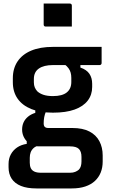

<svg xmlns="http://www.w3.org/2000/svg" viewBox="-20 -807 640 1077"><path d="M104 -80Q104 -102 112 -120Q120 -138 136.5 -152Q153 -166 178 -174V-204L238 -182Q231 -166 228 -149.5Q225 -133 225 -115Q225 -101 231.5 -95Q238 -89 251 -89H386Q444 -89 481.5 -69.5Q519 -50 537.5 -15Q556 20 556 65V99Q556 133 545 160.5Q534 188 512.5 208Q491 228 458.5 239Q426 250 382 250H184Q132 250 97.5 236Q63 222 45.5 195.5Q28 169 28 131V113Q28 83 40.5 59.5Q53 36 75.5 20.5Q98 5 130 0V-35L200 9Q180 13 168.5 23.5Q157 34 152 47.5Q147 61 147 78V106Q147 124 153 136.5Q159 149 173 155.5Q187 162 210 162H373Q390 162 402 157Q414 152 422 145Q430 137 433.5 125Q437 113 437 99V73Q437 43 422.5 28.5Q408 14 373 14H196Q172 14 151 2Q130 -10 117 -32Q104 -54 104 -80ZM340 -448 431 -454V-428Q466 -416 481.5 -393Q497 -370 497 -337V-319Q497 -275 472 -242.5Q447 -210 398.5 -192.5Q350 -175 277 -175Q205 -175 155 -195.5Q105 -216 78.5 -254Q52 -292 52 -346V-368Q52 -423 78.5 -462.5Q105 -502 155 -523Q205 -544 277 -544Q345 -544 413.5 -544Q482 -544 550 -544Q550 -522 550 -499Q550 -476 550 -453Q550 -449 547 -445.5Q544 -442 539 -442Q496 -442 454 -442Q412 -442 369 -442Q326 -442 277 -442Q226 -442 198 -422.5Q170 -403 170 -364V-345Q170 -329 175 -317Q180 -305 189 -295Q203 -282 224.5 -275Q246 -268 277 -268Q329 -268 354.5 -288.5Q380 -309 380 -347V-370Q380 -386 376.5 -399Q373 -412 364.5 -424Q356 -436 340 -448ZM225 -787Q243 -787 261 -787Q279 -787 298.5 -787Q318 -787 336 -787Q354 -787 372 -787Q377 -787 380 -784Q383 -781 383 -776V-658Q365 -658 347 -658Q329 -658 309.5 -658Q290 -658 272 -658Q254 -658 236 -658Q231 -658 228 -661Q225 -664 225 -669Z"/></svg>

Font: Recursive SemiBold
Style: Regular
Weight: 600
Version: Version 1.085